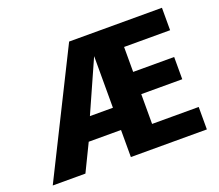

<svg xmlns="http://www.w3.org/2000/svg" viewBox="-108 -781 1063 933"><g transform="rotate(-20 423.5 -315.0)"><path d="M330 -630H810V-514H572V-385H784V-270H572V-116H813V0H420V-140H253L185 0H16ZM420 -522 301 -255H420Z"/></g></svg>

Font: Mukta ExtraBold
Style: Regular
Weight: 800
Designer: Girish Dalvi and Yashodeep Gholap
Foundry: Ek Type
Version: Version 2.538;PS 1.002;hotconv 16.6.51;makeotf.lib2.5.65220;